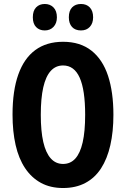

<svg xmlns="http://www.w3.org/2000/svg" viewBox="-20 -935 633 965"><path d="M550 -358Q550 -273 534.5 -205Q519 -137 488 -89Q457 -41 409 -15.5Q361 10 297 10Q233 10 185.5 -16Q138 -42 106 -90Q74 -138 58.5 -206Q43 -274 43 -359Q43 -479 72 -560.5Q101 -642 157.5 -683.5Q214 -725 297 -725Q383 -725 439.5 -680.5Q496 -636 523 -554Q550 -472 550 -358ZM185 -358Q185 -276 197.5 -221.5Q210 -167 235 -139Q260 -111 297 -111Q334 -111 358.5 -138Q383 -165 395.5 -219.5Q408 -274 408 -358Q408 -483 380.5 -544.5Q353 -606 297 -606Q260 -606 235 -578.5Q210 -551 197.5 -496Q185 -441 185 -358ZM145 -848Q145 -881 161.5 -898Q178 -915 205 -915Q232 -915 249 -897.5Q266 -880 266 -848Q266 -818 249 -800Q232 -782 205 -782Q178 -782 161.5 -799Q145 -816 145 -848ZM326 -848Q326 -881 342.5 -898Q359 -915 387 -915Q415 -915 431.5 -897.5Q448 -880 448 -848Q448 -818 431.5 -800Q415 -782 387 -782Q358 -782 342 -799.5Q326 -817 326 -848Z"/></svg>

Font: Noto Sans Khmer ExtraCondensed
Style: Bold
Weight: 700
Width: 2
Designer: Danh Hong and the Monotype Design Team
Foundry: Monotype Imaging Inc.
Version: Version 2.004